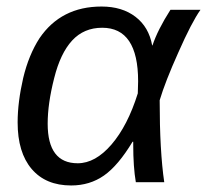

<svg xmlns="http://www.w3.org/2000/svg" viewBox="-20 -558 634 588"><path d="M291 -538Q354 -538 395 -506.5Q436 -475 446 -419H447Q463 -467 502 -528H594Q567 -490 526 -397Q486 -308 469 -251Q469 -95 483 0H396Q388 -46 388 -116V-124H386Q342 -51 298.5 -20.5Q255 10 198 10Q120 10 77 -40.5Q34 -91 34 -183Q34 -245 51 -319Q68 -390 101 -441Q167 -538 291 -538ZM293 -473Q237 -473 201 -434Q165 -395 146 -319Q126 -241 126 -179Q126 -58 218 -58Q272 -58 321.5 -115.5Q371 -173 402 -272L403 -309Q403 -473 293 -473Z"/></svg>

Font: Libra Sans
Style: Italic
Weight: 400
Italic angle: -12°
Foundry: Context Ltd
Version: Version 1.002